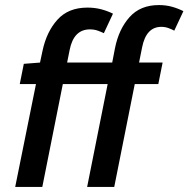

<svg xmlns="http://www.w3.org/2000/svg" viewBox="-20 -738 744 758"><path d="M324 0 405 -406H228L147 0H40L122 -406H58L74 -486L138 -491L148 -538Q164 -613 207 -660.5Q250 -708 325 -708Q354 -708 379 -701.5Q404 -695 426 -684L390 -607Q380 -612 366 -617Q352 -622 335 -622Q271 -622 255 -541L245 -491H423L434 -548Q449 -623 491.5 -670.5Q534 -718 607 -718Q635 -718 658.5 -711.5Q682 -705 704 -694L668 -617Q659 -622 645.5 -627Q632 -632 617 -632Q557 -632 541 -551L529 -491H622L605 -406H512L431 0Z"/></svg>

Font: Source Sans Pro SemiBold
Style: Italic
Weight: 600
Italic angle: -11°
Designer: Paul D. Hunt
Foundry: Adobe Systems Incorporated
Version: Version 1.095;hotconv 1.0.109;makeotfexe 2.5.65596